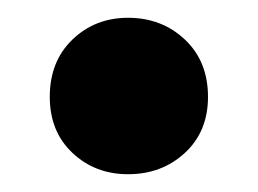

<svg xmlns="http://www.w3.org/2000/svg" viewBox="-20 -409 290 216"><path d="M124 -213Q87 -213 61.5 -237Q36 -261 36 -300Q36 -340 61.5 -364.5Q87 -389 124 -389Q162 -389 188 -364.5Q214 -340 214 -300Q214 -261 188 -237Q162 -213 124 -213Z"/></svg>

Font: Radio Canada Big
Style: Bold
Weight: 700
Designer: Étienne Aubert Bonn
Foundry: Coppers and Brasses
Version: Version 1.001